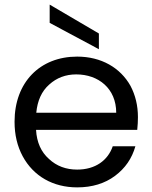

<svg xmlns="http://www.w3.org/2000/svg" viewBox="-20 -802 660 831"><path d="M78 -126C125 -39 210 9 314 9C379 9 434 -8 478 -41C522 -74 551 -116 566 -169H468C447 -108 393 -68 314 -68C266 -68 225 -83 192 -114C158 -144 139 -186 136 -240H574C576 -259 577 -278 577 -295C577 -345 566 -390 545 -430C501 -509 418 -557 314 -557C153 -557 43 -446 43 -275C43 -218 55 -169 78 -126ZM137 -314C142 -366 160 -407 193 -436C225 -465 264 -480 310 -480C406 -480 483 -419 483 -314ZM408 -589V-657L195 -782V-703Z"/></svg>

Font: Poppins
Style: Regular
Weight: 400
Designer: Ninad Kale (Devanagari), Jonny Pinhorn (Latin)
Foundry: Indian Type Foundry
Version: 4.004